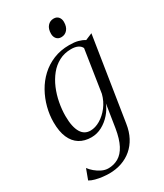

<svg xmlns="http://www.w3.org/2000/svg" viewBox="-232 -794 963 1130"><g transform="rotate(-30 249.0 -229.0)"><path d="M394.5 43.5Q387 93 367 130.8Q347 168.5 316.5 194.5Q286 220.5 246.8 234Q207.5 247.5 162 247.5Q144.5 247.5 119.5 244.8Q94.5 242 71 235.8Q47.5 229.5 33 220.5L59 150.5Q70 166 88.5 181.8Q107 197.5 129 208Q151 218.5 172.5 218.5Q210.5 218.5 241.5 200.5Q272.5 182.5 293.8 142.2Q315 102 326 35.5L350.5 -120.5Q337.5 -86.5 311.2 -56.5Q285 -26.5 250.8 -8Q216.5 10.5 178 10.5Q132 10.5 98.2 -10.2Q64.5 -31 46.2 -72.8Q28 -114.5 28 -177.5Q28 -227.5 41 -277.2Q54 -327 79 -371.8Q104 -416.5 141 -451Q178 -485.5 226.5 -505.5Q275 -525.5 334.5 -525.5Q370 -525.5 393.5 -519.2Q417 -513 436.5 -501L483 -520.5ZM402 -466.5Q394.5 -482.5 376.8 -491Q359 -499.5 332 -499.5Q286.5 -499.5 250 -480.2Q213.5 -461 186.8 -427.8Q160 -394.5 142.2 -352.5Q124.5 -310.5 115.8 -264.5Q107 -218.5 107 -174.5Q107 -136 113 -108.2Q119 -80.5 130 -62.2Q141 -44 156.8 -35.2Q172.5 -26.5 192.5 -26.5Q225.5 -26.5 259.2 -46.5Q293 -66.5 319.8 -101.2Q346.5 -136 358 -180.5ZM319 -588.5Q298.5 -588.5 287 -602Q275.5 -615.5 275.5 -636Q275.5 -669.5 291.8 -688Q308 -706.5 333 -706.5Q354 -706.5 365.2 -693Q376.5 -679.5 376.5 -659Q376.5 -626 360.2 -607.2Q344 -588.5 319 -588.5Z"/></g></svg>

Font: Merriweather 120pt Light
Style: Italic
Weight: 300
Italic angle: -7.8°
Version: Version 2.101